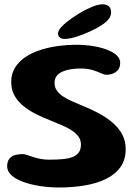

<svg xmlns="http://www.w3.org/2000/svg" viewBox="-20 -828 632 873"><path d="M249 24.5Q204.5 24.5 162.2 18Q120 11.5 86 -0.8Q52 -13 32.2 -31Q12.5 -49 12.5 -72Q12.5 -93.5 22.2 -105.8Q32 -118 48.2 -122.8Q64.5 -127.5 83.5 -127.5Q92 -127.5 109 -121.2Q126 -115 150.5 -108.5Q175 -102 206 -102Q241.5 -102 268 -104.8Q294.5 -107.5 312.2 -115Q330 -122.5 339 -136Q348 -149.5 348 -171Q348 -190.5 337.8 -205.5Q327.5 -220.5 309.2 -233Q291 -245.5 266.2 -256.5Q241.5 -267.5 212.5 -279Q174.5 -293.5 141.8 -310.2Q109 -327 84 -348Q59 -369 45 -395.2Q31 -421.5 31 -455Q31 -494 49.5 -522.5Q68 -551 99 -570.8Q130 -590.5 168.2 -602.2Q206.5 -614 247 -619.2Q287.5 -624.5 324 -624.5Q365 -624.5 401.5 -618.8Q438 -613 466.2 -602.2Q494.5 -591.5 510.5 -576.5Q526.5 -561.5 526.5 -542.5Q526.5 -523.5 517.5 -511.5Q508.5 -499.5 494.2 -493.8Q480 -488 463.5 -488Q454 -488 438.8 -495.2Q423.5 -502.5 400.8 -509.5Q378 -516.5 345 -516.5Q323.5 -516.5 302.8 -513.2Q282 -510 265 -502.8Q248 -495.5 238 -483Q228 -470.5 228 -451Q228 -431.5 238 -416.8Q248 -402 265.5 -390.2Q283 -378.5 306.8 -367.8Q330.5 -357 358 -346Q395.5 -331 430.2 -312.2Q465 -293.5 492.5 -269.8Q520 -246 535.8 -216.5Q551.5 -187 551.5 -150Q551.5 -102 527.8 -68.5Q504 -35 462.2 -14.5Q420.5 6 365.8 15.2Q311 24.5 249 24.5ZM274 -651Q261 -651 252.5 -657Q244 -663 244 -676.5Q244 -693.5 272 -718Q300 -742.5 341.5 -768Q369.5 -785 398.2 -796.8Q427 -808.5 446 -808.5Q464.5 -808.5 474.8 -799.5Q485 -790.5 485 -771Q485 -749.5 464.8 -731Q444.5 -712.5 409.5 -695Q374.5 -677 336.8 -664Q299 -651 274 -651Z"/></svg>

Font: Gluten Medium
Style: Regular
Weight: 500
Designer: Tyler Finck
Foundry: Etcetera Type Company
Version: Version 1.300